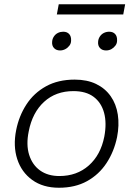

<svg xmlns="http://www.w3.org/2000/svg" viewBox="-20 -875 625 902"><path d="M257 7Q182 7 131.5 -29.5Q81 -66 61 -127.5Q41 -189 56 -264Q69 -330 104 -384Q139 -438 196 -469.5Q253 -501 331 -501Q389 -501 431.5 -480.5Q474 -460 500 -423Q526 -386 533.5 -336.5Q541 -287 530 -231Q516 -163 480.5 -109Q445 -55 389 -24Q333 7 257 7ZM259 -48Q341 -48 397 -97.5Q453 -147 470 -233Q482 -297 469 -345Q456 -393 420 -420Q384 -447 325 -447Q242 -447 187 -396.5Q132 -346 115 -258Q102 -195 117 -147.5Q132 -100 168.5 -74Q205 -48 259 -48ZM262 -638Q244 -638 233.5 -649.5Q223 -661 225 -680Q226 -693 233.5 -704Q241 -715 252.5 -720.5Q264 -726 277 -726Q295 -726 305 -715Q315 -704 314 -684Q314 -671 306 -660.5Q298 -650 286.5 -644Q275 -638 262 -638ZM478 -638Q460 -638 449.5 -649.5Q439 -661 441 -680Q442 -693 449.5 -704Q457 -715 468.5 -720.5Q480 -726 493 -726Q511 -726 521 -715Q531 -704 530 -684Q530 -671 522 -660.5Q514 -650 503 -644Q492 -638 478 -638ZM247 -807 256 -855H568L559 -807Z"/></svg>

Font: REM ExtraLight
Style: Italic
Weight: 250
Italic angle: -11°
Designer: Octavio Pardo
Foundry: Ashler Design
Version: Version 1.005;gftools[0.9.28]